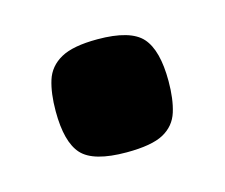

<svg xmlns="http://www.w3.org/2000/svg" viewBox="-41 -200 303 258"><g transform="rotate(-15 110.5 -71.5)"><path d="M109 7Q63 7 47 -10.5Q31 -28 31 -71Q31 -96 36.5 -113.5Q42 -131 59 -140.5Q76 -150 110 -150Q156 -150 172 -132Q188 -114 188 -71Q188 -46 182.5 -28.5Q177 -11 160.5 -2Q144 7 109 7Z"/></g></svg>

Font: Fredoka SemiExpanded SemiBold
Style: Regular
Weight: 600
Width: 6
Designer: Ben Nathan
Foundry: Milena B. Brandão, Ben Nathan
Version: Version 2.001